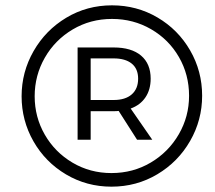

<svg xmlns="http://www.w3.org/2000/svg" viewBox="-20 -709 805 720"><path d="M738 -350Q738 -259 693 -180.5Q648 -102 570 -55.5Q492 -9 398 -9Q305 -9 227.5 -55Q150 -101 105.5 -179Q61 -257 61 -348Q61 -439 106 -517.5Q151 -596 228.5 -642.5Q306 -689 400 -689Q493 -689 570.5 -643.5Q648 -598 693 -520Q738 -442 738 -350ZM689 -350Q689 -429 651 -495Q613 -561 546.5 -599.5Q480 -638 400 -638Q319 -638 252.5 -598.5Q186 -559 148 -492.5Q110 -426 110 -348Q110 -270 148 -204Q186 -138 252 -99Q318 -60 398 -60Q479 -60 545.5 -99.5Q612 -139 650.5 -205.5Q689 -272 689 -350ZM470 -302 551 -185H494L425 -293Q419 -292 406 -292H320V-185H271V-531H406Q473 -531 509 -500.5Q545 -470 545 -414Q545 -373 525.5 -344Q506 -315 470 -302ZM406 -334Q450 -334 474 -355Q498 -376 498 -414Q498 -451 474 -470.5Q450 -490 406 -490H320V-334Z"/></svg>

Font: Gontserrat
Style: Italic
Weight: 400
Italic angle: -11.3°
Designer: Julieta Ulanovsky
Foundry: Julieta Ulanovsky
Version: Version 6.001